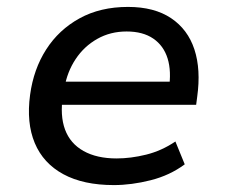

<svg xmlns="http://www.w3.org/2000/svg" viewBox="-20 -526 656 555"><path d="M309 9Q221 9 163 -22.5Q105 -54 80.5 -112.5Q56 -171 67 -252Q77 -326 113.5 -383Q150 -440 210 -473Q270 -506 350 -506Q426 -506 474.5 -473.5Q523 -441 542 -383Q561 -325 550 -246L547 -223H139L149 -290H490L468 -268Q476 -320 464.5 -357Q453 -394 423 -414.5Q393 -435 346 -435Q299 -435 261 -413.5Q223 -392 198.5 -355Q174 -318 166 -271L162 -250Q153 -192 168 -151.5Q183 -111 221.5 -89.5Q260 -68 317 -68Q358 -68 402.5 -79Q447 -90 487 -117L514 -51Q471 -19 415.5 -5Q360 9 309 9Z"/></svg>

Font: Nunito Sans 7pt Medium
Style: Italic
Weight: 500
Italic angle: -9°
Designer: Vernon Adams
Foundry: Vernon Adams
Version: Version 3.101;gftools[0.9.27]